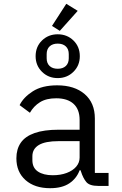

<svg xmlns="http://www.w3.org/2000/svg" viewBox="-20 -976 640 1008"><path d="M495 0Q450 0 433 -20.5Q416 -41 405 -76L403 -82H398Q382 -39 344 -13.5Q306 12 243 12Q162 12 114 -30.5Q66 -73 66 -145Q66 -193 89 -226.5Q112 -260 161.5 -277.5Q211 -295 288 -295H398V-346Q398 -402 366 -431Q334 -460 275 -460Q223 -460 190 -439.5Q157 -419 137 -384L83 -424Q103 -465 152 -496.5Q201 -528 280 -528Q371 -528 424.5 -482Q478 -436 478 -354V-68H550V0ZM257 -56Q298 -56 330 -68Q362 -80 380 -101Q398 -122 398 -149V-235H288Q217 -235 183.5 -214.5Q150 -194 150 -156V-135Q150 -95 179 -75.5Q208 -56 257 -56ZM294 -814 253 -840 328 -956 388 -919ZM283 -566Q234 -566 200.5 -599Q167 -632 167 -681Q167 -731 200.5 -763.5Q234 -796 283 -796Q332 -796 365.5 -763.5Q399 -731 399 -681Q399 -632 365.5 -599Q332 -566 283 -566ZM283 -615Q310 -615 325.5 -629.5Q341 -644 341 -670V-692Q341 -718 325.5 -732.5Q310 -747 283 -747Q256 -747 240.5 -732.5Q225 -718 225 -692V-670Q225 -644 240.5 -629.5Q256 -615 283 -615Z"/></svg>

Font: Lilex
Style: Regular
Weight: 400
Monospace: yes
Designer: Mike Abbink, Paul van der Laan, Pieter van Rosmalen, Mikhael Khrustik
Foundry: Mikhael Khrustik
Version: Version 2.510